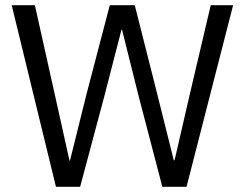

<svg xmlns="http://www.w3.org/2000/svg" viewBox="-20 -718 940 738"><path d="M25 -698H114L189 -362L247 -101H249L314 -362L402 -698H498L583 -362L648 -102H651L711 -362L790 -698H876L697 0H604L513 -348L449 -604H447L381 -348L288 0H195Z"/></svg>

Font: iA Writer Duo S
Style: Regular
Weight: 400
Designer: Mike Abbink, Paul van der Laan, Pieter van Rosmalen, Oliver Reichenstein
Foundry: Bold Monday and Information Architects Inc.
Version: Version 2.000